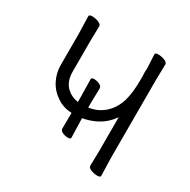

<svg xmlns="http://www.w3.org/2000/svg" viewBox="-161 -857 1001 1014"><g transform="rotate(30 339.5 -350.0)"><path d="M340 -215V-204L343 -98Q343 -88 326.5 -88Q310 -88 293.5 -95.5Q277 -103 277 -116L278 -205V-211Q225 -214 188 -240Q145 -268 123.5 -311.5Q102 -355 102 -400V-592L99 -698Q99 -708 118 -708Q137 -708 156.5 -700.5Q176 -693 176 -680L174 -592V-404Q174 -343 209 -310Q237 -284 278 -278V-310L276 -416Q276 -426 292 -426Q308 -426 325 -418.5Q342 -411 342 -398L340 -309V-280Q370 -284 395 -296Q466 -332 491 -414Q506 -467 506 -542V-566Q506 -579 505 -592Q506 -599 506 -606V-619L502 -698Q502 -708 521 -708Q540 -708 559.5 -700.5Q579 -693 579 -680L577 -592V-109L580 -2Q580 8 561 8Q542 8 522.5 0.5Q503 -7 503 -20L505 -109V-316Q467 -262 411 -237Q376 -221 340 -215Z"/></g></svg>

Font: LXGW WenKai
Style: Regular
Weight: 400
Designer: LXGW / Fontworks Inc.
Foundry: LXGW / Fontworks Inc.
Version: Version 1.520; June 14, 2025